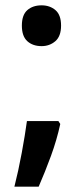

<svg xmlns="http://www.w3.org/2000/svg" viewBox="-20 -570 314 720"><path d="M136 -397Q103 -397 82.5 -415.5Q62 -434 62 -474Q62 -514 82.5 -532Q103 -550 136 -550Q167 -550 188 -532Q209 -514 209 -474Q209 -434 187.5 -415.5Q166 -397 136 -397ZM199 -116 206 -105Q193 -45 171 15Q149 75 125 130H34Q49 71 61.5 3.5Q74 -64 81 -116Z"/></svg>

Font: Noto Sans Malayalam SemiCondensed SemiBold
Style: Regular
Weight: 600
Width: 4
Designer: Jelle Bosma - Monotype Design Team
Foundry: Monotype Imaging Inc.
Version: Version 2.104; ttfautohint (v1.8.4.7-5d5b)